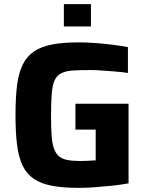

<svg xmlns="http://www.w3.org/2000/svg" viewBox="-20 -901 707 929"><path d="M362 8Q285 8 232 -2Q179 -12 144 -35.5Q109 -59 89.5 -99.5Q70 -140 62.5 -200Q55 -260 55 -344Q55 -428 62.5 -488Q70 -548 90 -588.5Q110 -629 145 -652.5Q180 -676 233 -686Q286 -696 362 -696Q396 -696 438 -693Q480 -690 521.5 -685Q563 -680 599 -673V-548Q565 -553 531.5 -555.5Q498 -558 470 -560Q442 -562 424 -562Q370 -562 335 -560Q300 -558 278 -547.5Q256 -537 245 -514Q234 -491 230.5 -449.5Q227 -408 227 -344Q227 -287 229.5 -248Q232 -209 240.5 -184Q249 -159 264.5 -145.5Q280 -132 305.5 -127Q331 -122 368 -122Q380 -122 394 -122.5Q408 -123 421 -124Q434 -125 443 -125V-274H345V-399H602V-14Q566 -7 523 -2.5Q480 2 438 5Q396 8 362 8ZM289 -773V-881H420V-773Z"/></svg>

Font: Saira Thin
Style: Bold
Weight: 700
Version: Version 1.101